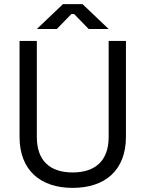

<svg xmlns="http://www.w3.org/2000/svg" viewBox="-20 -899 706 933"><path d="M333 14C490 14 592 -71 592 -234V-700H508V-233C508 -119 444 -61 333 -61C222 -61 159 -119 159 -233V-700H75V-234C75 -71 177 14 333 14ZM159 -758H256L327 -831H340L411 -758H508L381 -879H286Z"/></svg>

Font: Meta Space
Style: Regular
Weight: 400
Designer: Meta Pool / Florian Karsten
Foundry: Meta Pool / Florian Karsten
Version: Version 2.000;Glyphs 3.1.1 (3137)